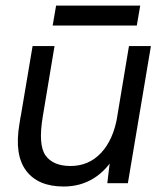

<svg xmlns="http://www.w3.org/2000/svg" viewBox="-20 -668 598 700"><path d="M382.2 -92 450.2 -500H530.2L446.2 0H371.2ZM236.2 -62.8Q303.3 -62.5 348.2 -110.3Q393.2 -158.2 407.7 -243.2L446.7 -239.8Q432.8 -160.3 401.2 -104Q369.5 -47.7 321.4 -17.8Q273.3 12 212 12Q118.3 12 75.1 -46Q31.8 -104 50.8 -215.7L55 -242.3H135.8Q118.8 -139.5 146 -101.3Q173.2 -63.2 236.2 -62.8ZM98.8 -500H178.8L135.8 -242.3L51.7 -220.7ZM184.5 -647.5H491.2L478.7 -574.8H172Z"/></svg>

Font: Oak Sans Light Italic
Style: Regular
Weight: 400
Italic angle: -9.5°
Foundry: Erik Kennedy, Walven
Version: Version 1.000;Glyphs 3.1.2 (3151)